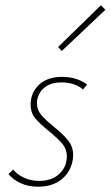

<svg xmlns="http://www.w3.org/2000/svg" viewBox="-20 -703 419 727"><path d="M12 -44 30 -61Q45 -42 71 -30Q97 -18 128 -18Q176 -18 204.5 -44.5Q233 -71 233 -111Q233 -138 217 -157.5Q201 -177 167 -205Q131 -234 113.5 -255Q96 -276 96 -307Q96 -352 127.5 -382Q159 -412 216 -412Q270 -412 310 -383L294 -364Q282 -376 260.5 -383.5Q239 -391 213 -391Q176 -391 152.5 -374.5Q129 -358 122 -330Q120 -324 120 -312Q120 -287 135.5 -268.5Q151 -250 184 -223Q221 -193 239 -170Q257 -147 257 -115Q257 -104 254 -90Q244 -47 210 -21.5Q176 4 124 4Q87 4 58 -9.5Q29 -23 12 -44ZM200 -525 362 -683 379 -666 214 -510Z"/></svg>

Font: Ysabeau Extralight
Style: Italic
Weight: 200
Italic angle: -12°
Designer: Christian Thalmann (Catharsis Fonts)
Version: Version 0.003